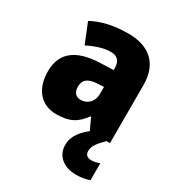

<svg xmlns="http://www.w3.org/2000/svg" viewBox="-189 -681 955 1038"><g transform="rotate(30 288.0 -161.5)"><path d="M436 96C436 66 452 43 495 0H517V-363C517 -494 439 -563 310 -563C219 -563 144 -546 84 -513L134 -389C186 -415 235 -430 275 -430C314 -430 337 -410 337 -362V-352L252 -349C109 -343 32 -287 32 -169C32 -59 91 10 186 10C270 10 311 -15 354 -73H357L390 -2C330 46 312 88 312 128C312 197 365 240 444 240C479 240 506 233 526 226V120C513 126 492 131 475 131C451 131 436 119 436 96ZM299 -245 337 -247V-202C337 -155 304 -123 263 -123C233 -123 214 -141 214 -179C214 -220 238 -242 299 -245Z"/></g></svg>

Font: Noto Sans Gujarati UI SemiCondensed Black
Style: Regular
Weight: 900
Width: 4
Designer: Jelle Bosma - Monotype Design Team, Universal Thirst
Foundry: Monotype Imaging Inc.
Version: Version 2.106